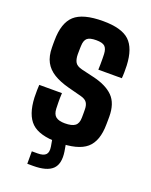

<svg xmlns="http://www.w3.org/2000/svg" viewBox="-143 -686 719 917"><g transform="rotate(20 216.5 -227.0)"><path d="M213.6 9.2Q119.3 9.2 79.4 -29Q39.5 -67.2 35.6 -154.4Q35.1 -174.2 35.4 -191.4Q35.8 -208.6 36.6 -218.6H151.9Q150.4 -189.2 150.9 -171.5Q151.3 -153.7 151.7 -140.1Q152.9 -111.1 168 -99.4Q183.1 -87.7 213.6 -87.7Q249.2 -87.7 265.2 -99.7Q281.2 -111.8 281.4 -141Q281.6 -154.2 281.6 -158.7Q281.6 -163.2 281.6 -167.3Q281.6 -171.5 281.4 -183.6Q281.2 -204.7 272.7 -217.4Q264.2 -230.2 241.3 -236.3L172.3 -254.3Q126.5 -266.5 95.5 -285.5Q64.4 -304.5 48.6 -333.8Q32.8 -363.2 32.5 -407.2Q32.3 -417.8 32.3 -426.2Q32.3 -434.6 32.5 -443.2Q33 -532.1 75.1 -570.6Q117.2 -609.2 219.9 -609.2Q313.6 -609.2 353.6 -572Q393.6 -534.7 397.4 -448.4Q398.2 -438.1 397.8 -415.3Q397.4 -392.5 396.2 -383.3H276.8Q277.5 -395.1 277.6 -410.5Q277.8 -425.9 277.6 -440.2Q277.5 -454.5 277 -463.1Q275.7 -489.9 263.5 -501.1Q251.3 -512.3 219.9 -512.3Q187.1 -512.3 174.2 -501.1Q161.4 -489.9 160.4 -462.9Q160.3 -459.1 159.8 -449.4Q159.3 -439.7 159.4 -418.7Q159.7 -393.3 168.3 -378.6Q177 -363.9 203.3 -357.4L265.1 -342.8Q334 -326.9 368.4 -292.2Q402.8 -257.5 402.8 -189.9Q402.8 -179.9 402.7 -170.8Q402.7 -161.6 402.4 -151.1Q401.9 -65.4 358.6 -28.1Q315.3 9.2 213.6 9.2ZM111.7 155.1V91.7H141.4Q170.7 91.7 182.5 79.5Q194.2 67.4 189.7 39.5L181.4 -8.1H250.4L258.6 39.5Q267.7 100.2 239.2 127.6Q210.7 155.1 141.5 155.1Z"/></g></svg>

Font: Big Shoulders Text SC Thin
Style: Regular
Weight: 100
Designer: Patric King
Foundry: XO Type Co
Version: Version 2.002